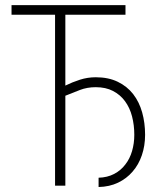

<svg xmlns="http://www.w3.org/2000/svg" viewBox="-20 -731 640 756"><path d="M474.1 -672.9V-710.9H25.4V-672.9H196.8V0H237.3V-354Q266.1 -365.7 294.7 -376.7Q323.2 -387.7 356.9 -387.7Q396.5 -387.7 425 -372.8Q453.6 -357.9 472.2 -332.5Q491.2 -306.6 500 -272.5Q508.8 -238.3 508.8 -200.2Q508.8 -166.5 500 -136.2Q491.2 -106 473.6 -83.5Q456.1 -60.1 429.4 -46.1Q402.8 -32.2 368.2 -31.2V5.4Q411.1 4.4 444.8 -11.7Q478.5 -27.8 502 -55.2Q525.9 -82.5 538.6 -119.9Q551.3 -157.2 551.3 -200.2Q551.3 -247.1 539.8 -288.3Q528.3 -329.6 504.4 -360.4Q480.5 -391.1 443.8 -408.9Q407.2 -426.8 356.9 -426.8Q324.7 -426.8 294.9 -417.2Q265.1 -407.7 237.3 -394V-672.9Z"/></svg>

Font: Roboto Mono ExtraLight
Style: Regular
Weight: 250
Monospace: yes
Designer: Google
Version: Version 3.000